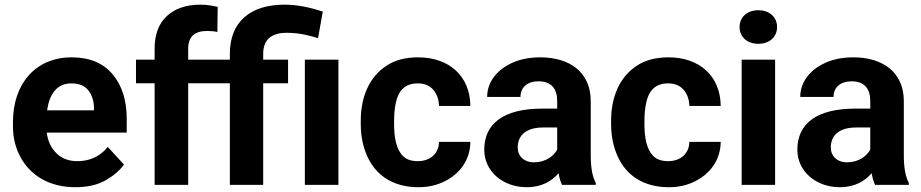

<svg xmlns="http://www.w3.org/2000/svg" viewBox="-20 -780 3887 810"><path d="M297.9 9.8C349.1 9.8 392.1 0 426.8 -20C460.9 -40 486.3 -62 502.9 -85.9L434.6 -160.2C402.8 -119.6 357.4 -100.1 306.6 -100.1C270 -100.1 240.2 -111.3 217.8 -133.8C195.3 -155.8 181.6 -185.1 177.2 -220.7H514.6V-279.3C514.6 -356.9 494.6 -419.9 454.6 -467.3C414.6 -514.6 356.9 -538.1 282.2 -538.1C129.4 -538.1 34.7 -425.8 34.7 -265.6V-246.1C34.7 -198.7 45.4 -155.8 66.4 -117.2C108.4 -39.6 188.5 9.8 297.9 9.8ZM280.8 -428.2C313.5 -428.2 337.4 -418.5 353 -398.4C368.2 -378.4 376 -354 376.5 -325.2V-314.5H178.7C188.5 -382.8 219.7 -428.2 280.8 -428.2Z M773.9 -428.7H949.7V0H1090.3V-428.7H1195.3V-528.3H1090.3V-552.2C1090.3 -611.8 1123.5 -641.6 1189.5 -641.6C1247.6 -641.6 1286.1 -629.4 1321.8 -619.1L1341.8 -731.4C1286.6 -748.5 1236.8 -760.3 1180.7 -760.3C1107.9 -760.3 1051.3 -742.7 1010.7 -707C970.2 -671.4 949.7 -619.6 949.7 -552.2V-528.3H773.9V-575.2C773.9 -624.5 800.3 -649.4 853.5 -649.4C870.6 -649.4 884.8 -647.9 897 -645L898.4 -751C875.5 -756.3 851.6 -760.3 825.7 -760.3C766.6 -760.3 719.2 -744.6 684.6 -712.9C649.9 -681.2 632.3 -635.3 632.3 -575.2V-528.3H553.7V-428.7H632.3V0H773.9ZM1266.1 -528.3V0H1407.7V-528.3Z M1742.7 -100.1C1714.8 -100.1 1693.8 -107.4 1679.7 -122.1C1650.9 -151.4 1642.6 -201.7 1642.6 -256.8V-271C1642.6 -298.3 1645 -324.2 1650.4 -348.1C1660.6 -396 1687.5 -428.2 1742.2 -428.2C1771 -428.2 1793 -418.9 1808.6 -400.4C1823.7 -381.8 1831.5 -359.4 1832 -333H1964.4C1963.4 -459 1874.5 -538.1 1744.6 -538.1C1690.4 -538.1 1645.5 -526.4 1609.9 -502.4C1537.6 -455.1 1502 -370.6 1502 -271V-256.8C1502 -207.5 1510.7 -162.6 1528.8 -122.1C1564.5 -41.5 1636.7 9.8 1745.6 9.8C1786.1 9.8 1823.2 1.5 1856 -15.1C1921.9 -47.9 1963.9 -107.4 1964.4 -181.6H1832C1831.5 -132.3 1794.9 -100.1 1742.7 -100.1Z M2493.2 0V-8.3C2479.5 -35.2 2472.2 -69.3 2472.2 -127.4V-353.5C2472.2 -476.6 2381.8 -538.1 2259.8 -538.1C2214.4 -538.1 2174.8 -530.3 2141.1 -515.1C2073.7 -484.4 2035.2 -431.6 2035.2 -371.1H2175.8C2175.8 -411.6 2204.6 -437 2252 -437C2306.6 -437 2330.6 -404.8 2330.6 -354.5V-321.8H2267.6C2105.5 -321.8 2022.9 -259.3 2022.9 -148.4C2022.9 -57.1 2101.6 9.8 2202.1 9.8C2266.1 9.8 2308.6 -16.6 2336.4 -49.3C2339.8 -29.3 2344.7 -12.7 2351.1 0ZM2232.9 -95.2C2190.4 -95.2 2164.1 -121.6 2164.1 -158.2C2164.1 -206.5 2196.8 -242.2 2271.5 -242.2H2330.6V-148.9C2316.4 -121.6 2281.2 -95.2 2232.9 -95.2Z M2798.8 -100.1C2771 -100.1 2750 -107.4 2735.8 -122.1C2707 -151.4 2698.7 -201.7 2698.7 -256.8V-271C2698.7 -298.3 2701.2 -324.2 2706.5 -348.1C2716.8 -396 2743.7 -428.2 2798.3 -428.2C2827.1 -428.2 2849.1 -418.9 2864.7 -400.4C2879.9 -381.8 2887.7 -359.4 2888.2 -333H3020.5C3019.5 -459 2930.7 -538.1 2800.8 -538.1C2746.6 -538.1 2701.7 -526.4 2666 -502.4C2593.8 -455.1 2558.1 -370.6 2558.1 -271V-256.8C2558.1 -207.5 2566.9 -162.6 2585 -122.1C2620.6 -41.5 2692.9 9.8 2801.8 9.8C2842.3 9.8 2879.4 1.5 2912.1 -15.1C2978 -47.9 3020 -107.4 3020.5 -181.6H2888.2C2887.7 -132.3 2851.1 -100.1 2798.8 -100.1Z M3100.1 -666C3100.1 -625 3130.9 -595.2 3179.2 -595.2C3227.5 -595.2 3258.3 -625 3258.3 -666C3258.3 -707 3227.5 -736.8 3179.2 -736.8C3130.9 -736.8 3100.1 -707 3100.1 -666ZM3108.9 -528.3V0H3250V-528.3Z M3814 0V-8.3C3800.3 -35.2 3793 -69.3 3793 -127.4V-353.5C3793 -476.6 3702.6 -538.1 3580.6 -538.1C3535.2 -538.1 3495.6 -530.3 3461.9 -515.1C3394.5 -484.4 3356 -431.6 3356 -371.1H3496.6C3496.6 -411.6 3525.4 -437 3572.8 -437C3627.4 -437 3651.4 -404.8 3651.4 -354.5V-321.8H3588.4C3426.3 -321.8 3343.8 -259.3 3343.8 -148.4C3343.8 -57.1 3422.4 9.8 3522.9 9.8C3586.9 9.8 3629.4 -16.6 3657.2 -49.3C3660.6 -29.3 3665.5 -12.7 3671.9 0ZM3553.7 -95.2C3511.2 -95.2 3484.9 -121.6 3484.9 -158.2C3484.9 -206.5 3517.6 -242.2 3592.3 -242.2H3651.4V-148.9C3637.2 -121.6 3602.1 -95.2 3553.7 -95.2Z"/></svg>

Font: Vazirmatn
Style: Bold
Weight: 700
Designer: Saber Rastikerdar
Foundry: Saber Rastikerdar
Version: Version 33.003